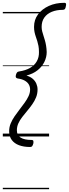

<svg xmlns="http://www.w3.org/2000/svg" viewBox="-20 -970 490 1365"><path d="M437 -950Q448 -950 449.5 -942.5Q451 -935 448 -925Q446 -911 441 -905.5Q436 -900 426 -900Q382 -900 348 -886Q314 -872 295 -845Q276 -818 276 -779Q276 -762 280 -747Q284 -732 289 -716.5Q294 -701 299 -684Q304 -667 307.5 -646.5Q311 -626 312 -600Q312 -564 295.5 -530Q279 -496 247 -470.5Q215 -445 168 -433Q195 -425 212.5 -410Q230 -395 238.5 -375Q247 -355 247 -334Q247 -304 236.5 -278Q226 -252 209 -228Q192 -204 173.5 -182Q155 -160 138 -138Q121 -116 110.5 -93Q100 -70 100 -44Q100 -8 127 8.5Q154 25 204 25Q215 25 217 32Q219 39 217 50Q213 64 208.5 69.5Q204 75 194 75Q149 75 115.5 62.5Q82 50 63.5 25Q45 0 45 -37Q45 -66 56 -92.5Q67 -119 84 -143.5Q101 -168 119.5 -192Q138 -216 155 -239.5Q172 -263 183 -286.5Q194 -310 194 -334Q194 -354 184.5 -370Q175 -386 155.5 -397Q136 -408 106 -412Q97 -414 93.5 -419Q90 -424 93 -437Q97 -451 102 -456Q107 -461 116 -462Q162 -469 193.5 -487Q225 -505 241.5 -534Q258 -563 257 -600Q257 -625 253.5 -643.5Q250 -662 245 -678Q240 -694 234.5 -709.5Q229 -725 225.5 -742Q222 -759 222 -779Q222 -830 250.5 -868Q279 -906 327.5 -928Q376 -950 437 -950ZM0 365H329V375H0ZM0 -20H329V0H0ZM0 -505H329V-500H0ZM0 -885H329V-875H0Z"/></svg>

Font: Playwrite IS Guides
Style: Regular
Weight: 400
Designer: Veronika Burian, José Scaglione
Foundry: TypeTogether
Version: Version 1.003